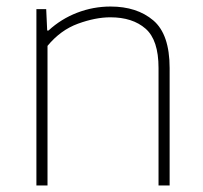

<svg xmlns="http://www.w3.org/2000/svg" viewBox="-20 -568 623 588"><path d="M91.5 0V-540H121.5L124.5 -474.5H128.5Q167 -510 216.2 -529Q265.5 -548 318.5 -548Q399.5 -548 449.5 -505.5Q499.5 -463 499.5 -359.5V0H465.5V-360Q465.5 -445.5 425.8 -480.2Q386 -515 318 -515Q272.5 -515 219 -495.5Q165.5 -476 125.5 -427.5V0Z"/></svg>

Font: Encode Sans SmExp Th
Style: Regular
Weight: 100
Width: 6
Designer: Multiple Designers
Foundry: Impallari Type
Version: Version 3.002; ttfautohint (v1.8.3) -l 8 -r 50 -G 200 -x 14 